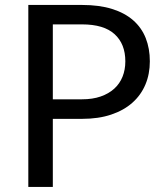

<svg xmlns="http://www.w3.org/2000/svg" viewBox="-20 -736 640 756"><path d="M303 -345Q344.5 -345 376.2 -356Q408 -367 429.8 -386.8Q451.5 -406.5 462.5 -434Q473.5 -461.5 473.5 -494.5Q473.5 -563 431.2 -601.5Q389 -640 303 -640H188V-345ZM303 -716.5Q371 -716.5 421.2 -700.8Q471.5 -685 504.5 -656Q537.5 -627 553.8 -586Q570 -545 570 -494.5Q570 -444.5 552.5 -403Q535 -361.5 501.2 -331.5Q467.5 -301.5 417.8 -284.8Q368 -268 303 -268H188V0H91.5V-716.5Z"/></svg>

Font: Lato-Regular
Style: Regular
Weight: 400
Designer: Lukasz Dziedzic with Adam Twardoch and Botio Nikoltchev
Foundry: tyPoland Lukasz Dziedzic
Version: Version 2.015; 2015-08-06; http://www.latofonts.com/